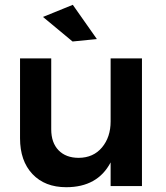

<svg xmlns="http://www.w3.org/2000/svg" viewBox="-20 -780 696 805"><path d="M386.2 -616.2 284.2 -606 160.2 -709 285.2 -759.8ZM443.8 -535.2H575.2V0H443.8V-99.1Q389.2 4.9 257.8 4.9Q168 4.9 116 -50.3Q64 -105.5 64 -200.2V-535.2H194.8V-237.8Q194.8 -181.6 225.6 -149.9Q256.3 -118.2 310.1 -118.2Q371.6 -118.7 407.7 -161.9Q443.8 -205.1 443.8 -271Z"/></svg>

Font: Montserrat-Arabic Medium
Style: Regular
Weight: 500
Designer: Mohamed Gaber
Foundry: Kief Type Foundry
Version: Version 5.008;PS 005.008;hotconv 1.0.88;makeotf.lib2.5.64775